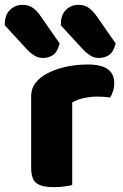

<svg xmlns="http://www.w3.org/2000/svg" viewBox="-77 -767 508 795"><path d="M222 -1Q211 2 190.5 5Q170 8 146 8Q96 8 74 -8.5Q52 -25 52 -72V-369Q52 -398 67 -419.5Q82 -441 108 -457Q143 -478 189.5 -489Q236 -500 287 -500Q396 -500 396 -423Q396 -405 391 -389.5Q386 -374 379 -363Q360 -367 324 -367Q298 -367 270.5 -361Q243 -355 222 -343ZM-57 -662V-668Q-57 -706 -35 -726.5Q-13 -747 16 -747Q41 -747 59 -734.5Q77 -722 92 -699L170 -587Q161 -552 143 -539.5Q125 -527 101 -527Q81 -527 64.5 -537.5Q48 -548 34 -563ZM175 -662V-667Q175 -706 196.5 -726.5Q218 -747 247 -747Q273 -747 290.5 -734.5Q308 -722 324 -699L402 -587Q393 -552 375 -539.5Q357 -527 332 -527Q312 -527 296 -537.5Q280 -548 266 -563Z"/></svg>

Font: Baloo 2 Latin ExtraBold
Style: Regular
Weight: 400
Designer: Sarang Kulkarni and Ek Type
Foundry: Ek Type
Version: Version 1.001